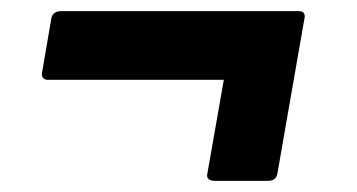

<svg xmlns="http://www.w3.org/2000/svg" viewBox="-20 -437 640 344"><path d="M462 -113H365Q351 -113 351 -123L381 -294H66Q55 -294 55 -305L72 -404Q74 -416 88 -417H516Q526 -417 526 -407L477 -126Q475 -114 462 -113Z"/></svg>

Font: YamahaIndonesia935. App
Style: Bold Italic
Weight: 700
Italic angle: -10°
Designer: Dalton Maag Ltd
Foundry: Dalton Maag Ltd
Version: Version 1.002; January 01, 2024; Regular/Italic